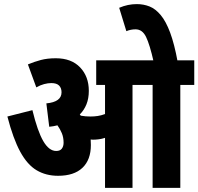

<svg xmlns="http://www.w3.org/2000/svg" viewBox="-20 -916 967 936"><path d="M423 -209Q423 -137 382 -98Q341 -59 263 -59Q204 -59 158.5 -86Q113 -113 78.5 -176.5Q44 -240 16 -348L138 -379Q163 -276 191 -228Q219 -180 254 -180Q273 -180 281.5 -191.5Q290 -203 290 -220Q290 -246 281.5 -266.5Q273 -287 260 -305Q241 -300 220 -298L206 -412Q280 -419 280 -466Q280 -487 268 -499Q256 -511 230 -511Q214 -511 195 -506Q176 -501 157 -490L116 -602Q147 -615 179 -623.5Q211 -632 252 -632Q328 -632 370.5 -587.5Q413 -543 413 -473Q413 -436 401.5 -407.5Q390 -379 369 -358Q372 -355 374 -352Q397 -348 420 -348Q439 -348 456 -350.5Q473 -353 492 -360V-502H449V-622H927V-502H859V0H724V-502H626V0H492V-244Q477 -239 462 -237Q447 -235 432 -235Q427 -235 422 -236Q423 -223 423 -209ZM729 -615Q710 -699 692 -736Q674 -773 641 -773Q617 -773 596 -764L561 -878Q603 -896 647 -896Q680 -896 709 -884.5Q738 -873 763.5 -842.5Q789 -812 809.5 -757Q830 -702 846 -615Z"/></svg>

Font: Noto Sans ExtraCondensed ExtraBold
Style: Regular
Weight: 800
Width: 2
Designer: Monotype Design Team
Foundry: Monotype Imaging Inc.
Version: Version 2.013; ttfautohint (v1.8.4.7-5d5b)